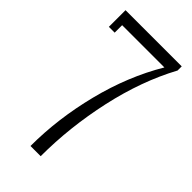

<svg xmlns="http://www.w3.org/2000/svg" viewBox="-214 -740 800 800"><g transform="rotate(45 185.5 -340.0)"><path d="M20 -582V-680.2H351.1V-655.8Q276.9 -518.6 238.5 -344.7Q200.2 -170.9 200.2 0H140.1Q140.1 -161.1 181.9 -326.7Q223.6 -492.2 303.2 -626H54.2V-582Z"/></g></svg>

Font: Margherita Light
Style: Regular
Weight: 300
Designer: James Puckett
Foundry: Dunwich Type Founders
Version: Version 1.008;hotconv 1.0.109;makeotfexe 2.5.65596